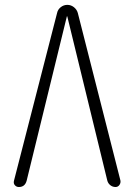

<svg xmlns="http://www.w3.org/2000/svg" viewBox="-20 -750 540 770"><path d="M55.7 0Q45.9 0 39.6 -7.3Q33.2 -14.6 36.1 -25.4L209 -698.2Q211.9 -711.9 223.6 -721.2Q235.4 -730.5 250 -730.5Q264.6 -730.5 276.4 -721.2Q288.1 -711.9 292 -698.2L462.9 -26.4Q464.8 -16.6 459 -8.3Q453.1 0 443.4 0Q431.6 0 422.4 -7.3Q413.1 -14.6 410.2 -26.4L250 -683.6Q250 -684.6 249 -684.6Q248 -684.6 248 -683.6L86.9 -25.4Q80.1 0 55.7 0Z"/></svg>

Font: Rounded-L Mgen+ 1m light
Style: Regular
Weight: 200
Designer: [Source Han Sans]
Ryoko NISHIZUKA  (kana & ideographs); Paul D. Hunt (Latin, Greek & Cyrillic); Wenlong ZHANG  (bopomofo
Version: Version 1.059.20150602